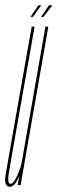

<svg xmlns="http://www.w3.org/2000/svg" viewBox="-42 -701 219 727"><path d="M25 0 31 -35Q28 -28 24.5 -20.5Q11.5 6 -5 6Q-10.5 6 -14 3.5Q-27 -5 -20 -43.5Q-11.5 -92.5 4.5 -184L78 -600H89L14.5 -179Q-0.5 -94.5 -8 -50Q-15 -10.5 -5 -5.5Q-3.5 -5 -2 -5Q8.5 -5 23 -35.5Q34.5 -60.5 39 -79.5L130 -600H141L36 0ZM113.5 -637 143.5 -681H156.5L122.5 -637ZM73.5 -637 103.5 -681H114.5L82.5 -637Z"/></svg>

Font: Anybody UltraCondensed Thin
Style: Italic
Weight: 100
Width: 1
Italic angle: -10°
Designer: Tyler Finck
Foundry: Etcetera Type Company
Version: Version 1.010; ttfautohint (v1.8.3) -l 8 -r 50 -G 200 -x 14 